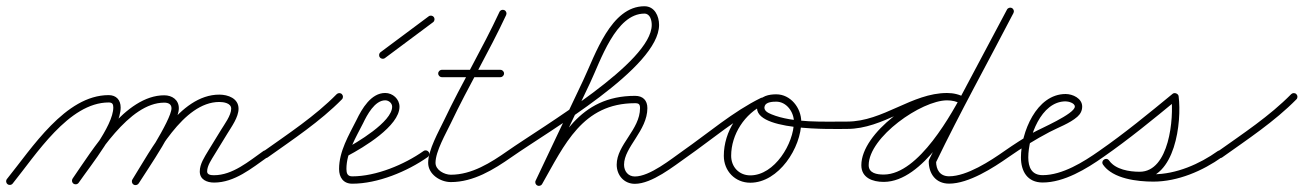

<svg xmlns="http://www.w3.org/2000/svg" viewBox="-26 -580 4257 627"><path d="M-1.5 21.3C3.6 25.5 11.2 24.7 15.3 19.5C90.9 -73.9 198.6 -245.4 328.9 -245.4C340.4 -245.4 344 -240.3 344 -229.1C344 -167.9 249.3 -52 211.1 3.2C207.4 8.6 208.7 16.1 214.2 19.9C219.6 23.6 227.1 22.3 230.9 16.8C230.9 16.8 230.9 16.8 230.9 16.8C272.7 -43.5 368 -159.6 368 -229.1C368 -253.4 353.7 -269.4 328.9 -269.4C187.6 -269.4 78 -96 -3.3 4.5C-7.5 9.6 -6.7 17.2 -1.5 21.3ZM230.9 16.8C230.9 16.8 230.9 16.8 230.9 16.8C290.3 -68.9 395.1 -244.8 510.3 -244.8C522.6 -244.8 534 -240.5 534 -226.5C534 -188.3 429 -29.6 406.7 6C403.2 11.6 404.9 19 410.6 22.5C416.2 26 423.6 24.3 427.1 18.7C427.1 18.7 427.1 18.7 427.1 18.7C455.9 -27.5 558 -173 558 -226.5C558 -254.1 536 -268.8 510.3 -268.8C383.1 -268.8 276.3 -90.9 211.1 3.2C207.4 8.6 208.7 16.1 214.2 19.9C219.6 23.6 227.1 22.3 230.9 16.8ZM426.8 18.9C426.8 18.9 426.8 18.9 426.8 18.9C482.2 -69.7 571.8 -247 690.2 -247C703.9 -247 729 -243.5 729 -225C729 -203.1 706.5 -173.5 695.8 -155.8C695.8 -155.8 695.8 -155.8 695.8 -155.8C695.8 -155.8 695.8 -155.8 695.8 -155.8C681.8 -133 667.8 -110.1 653.8 -87.3C653.8 -87.3 653.7 -87.2 653.7 -87.2C653.7 -87.2 653.7 -87.1 653.7 -87.1C641.6 -66.8 626.4 -44.5 626.4 -20C626.4 6.7 650 16.2 673.1 16.2C739.9 16.2 796 -30.6 847.9 -67.2C853.3 -71 854.6 -78.5 850.8 -83.9C847 -89.3 839.5 -90.6 834.1 -86.8C787.1 -53.7 733.6 -7.8 673.1 -7.8C664.4 -7.8 650.4 -8.5 650.4 -20C650.4 -39.1 665 -59.2 674.3 -74.9C674.3 -74.9 674.3 -74.9 674.3 -74.8C674.3 -74.8 674.2 -74.7 674.2 -74.7C688.2 -97.6 702.2 -120.4 716.2 -143.3C716.2 -143.3 716.2 -143.3 716.2 -143.3C716.2 -143.3 716.2 -143.3 716.2 -143.3C730.1 -166.1 753 -197.1 753 -225C753 -258.8 718.6 -271 690.2 -271C558.9 -271 467.5 -91.5 406.4 6.1C402.9 11.8 404.6 19.2 410.2 22.7C415.8 26.2 423.3 24.5 426.8 18.9Z M831.2 -68.7C835.1 -63.3 842.5 -62 848 -65.9C930.7 -124.7 1019.2 -183.1 1090.6 -255.6C1095.2 -260.3 1095.1 -267.9 1090.4 -272.6C1085.7 -277.2 1078.1 -277.1 1073.4 -272.4C1073.4 -272.4 1073.4 -272.4 1073.4 -272.4C1003.1 -200.9 915.6 -143.4 834 -85.4C828.6 -81.6 827.4 -74.1 831.2 -68.7Z M1093.9 -76.5C1097 -70.6 1104.3 -68.4 1110.1 -71.5C1159.6 -97.6 1278.6 -168.1 1278.6 -231.5C1278.6 -256.5 1256.6 -276.4 1232 -276.4C1185.6 -276.4 1155.7 -224.6 1138.2 -188.2C1138.2 -188.2 1138.2 -188.3 1138.2 -188.3C1138.3 -188.4 1138.3 -188.4 1138.3 -188.4C1112.9 -138.1 1081.3 -86.1 1081.3 -28.1C1081.3 -0.8 1095.1 19.9 1124.3 19.9C1207.7 19.9 1304 -20.1 1370.9 -67.2C1376.3 -71 1377.6 -78.5 1373.8 -83.9C1370 -89.3 1362.5 -90.6 1357.1 -86.8C1294.3 -42.6 1202.7 -4.1 1124.3 -4.1C1108.8 -4.1 1105.3 -14.1 1105.3 -28.1C1105.3 -81.6 1136.2 -131 1159.7 -177.6C1159.7 -177.6 1159.7 -177.6 1159.8 -177.7C1159.8 -177.7 1159.8 -177.8 1159.8 -177.8C1172.4 -204 1197.6 -252.4 1232 -252.4C1243.4 -252.4 1254.6 -243.3 1254.6 -231.5C1254.6 -182 1137.9 -113.2 1098.9 -92.7C1093.1 -89.6 1090.8 -82.4 1093.9 -76.5Z M1231.2 -390.4C1231.2 -390.4 1231.2 -390.4 1231.2 -390.4C1283.5 -429.4 1335.8 -468.4 1388.2 -507.4C1393.5 -511.3 1394.6 -518.9 1390.6 -524.2C1386.7 -529.5 1379.1 -530.6 1373.8 -526.6C1321.5 -487.6 1269.2 -448.6 1216.8 -409.6C1211.5 -405.7 1210.4 -398.1 1214.4 -392.8C1218.3 -387.5 1225.9 -386.4 1231.2 -390.4Z M1417 -328C1417 -328 1417 -328 1417 -328C1480.7 -328 1544.3 -328 1608 -328C1614.6 -328 1620 -333.4 1620 -340C1620 -346.6 1614.6 -352 1608 -352C1608 -352 1608 -352 1608 -352C1544.3 -352 1480.7 -352 1417 -352C1410.4 -352 1405 -346.6 1405 -340C1405 -333.4 1410.4 -328 1417 -328ZM1621.1 -546.9C1615.1 -549.7 1607.9 -547.1 1605.1 -541.1C1549.4 -421.5 1481.4 -307.6 1424.7 -188.3C1406.9 -150.9 1372.2 -90.6 1372.2 -48.3C1372.2 -10.7 1411.8 14.6 1446.3 14.6C1520.2 14.6 1586.3 -26.2 1644.9 -67.2C1650.3 -71 1651.6 -78.5 1647.8 -83.9C1644 -89.3 1636.5 -90.6 1631.1 -86.8C1577 -48.9 1514.8 -9.4 1446.3 -9.4C1425.4 -9.4 1396.2 -24.5 1396.2 -48.3C1396.2 -85.8 1430.6 -144.7 1446.4 -178C1503.1 -297.3 1571.1 -411.3 1626.9 -530.9C1629.7 -536.9 1627.1 -544.1 1621.1 -546.9Z M1644.9 -67.2C1644.9 -67.2 1644.9 -67.2 1644.9 -67.2C1769 -154.1 2126.3 -359.1 2126.3 -498.7C2126.3 -527.7 2111.6 -559.6 2078.5 -559.6C1969 -559.6 1918.4 -402.3 1878.7 -318.1C1878.7 -318.1 1878.7 -318.1 1878.7 -318.1C1878.7 -318.1 1878.7 -318.1 1878.7 -318.1C1826.8 -208.8 1775 -99.5 1723.2 9.9C1720.3 15.8 1722.9 23 1728.9 25.8C1734.8 28.7 1742 26.1 1744.8 20.1C1744.8 20.1 1744.8 20.1 1744.8 20.1C1796.7 -89.2 1848.5 -198.5 1900.3 -307.9C1900.3 -307.9 1900.3 -307.9 1900.4 -307.9C1900.4 -307.9 1900.4 -307.9 1900.4 -307.9C1935.2 -381.5 1984.6 -535.6 2078.5 -535.6C2097.2 -535.6 2102.3 -513.5 2102.3 -498.7C2102.3 -375.7 1746.9 -167.9 1631.1 -86.8C1625.7 -83 1624.4 -75.5 1628.2 -70.1C1632 -64.7 1639.5 -63.4 1644.9 -67.2ZM1744.4 20.9C1744.4 20.9 1744.4 20.9 1744.4 20.9C1817.1 -106.5 1875.8 -243 2048.1 -243C2060.3 -243 2064.1 -239.2 2064.1 -226.9C2064.1 -156.5 1987.9 -107.7 1987.9 -42.2C1987.9 -7.8 2011.8 20.3 2047.2 20.3C2103 20.3 2173.9 -37.1 2216.9 -67.2C2222.3 -71 2223.6 -78.5 2219.8 -83.9C2216 -89.3 2208.5 -90.6 2203.1 -86.8C2165.7 -60.6 2096.1 -3.7 2047.2 -3.7C2025.1 -3.7 2011.9 -21 2011.9 -42.2C2011.9 -99.5 2088.1 -153.5 2088.1 -226.9C2088.1 -252.3 2073.5 -267 2048.1 -267C1864.8 -267 1801.1 -126.9 1723.6 9.1C1720.3 14.8 1722.3 22.1 1728.1 25.4C1733.8 28.7 1741.1 26.7 1744.4 20.9Z M2200.2 -70.1C2204 -64.7 2211.4 -63.4 2216.9 -67.2C2298.6 -124.2 2380.3 -195 2469.6 -238.7C2475.6 -241.6 2478.1 -248.8 2475.2 -254.7C2472.2 -260.7 2465.1 -263.2 2459.1 -260.3C2459.1 -260.3 2459.1 -260.3 2459.1 -260.3C2368.5 -216 2286 -144.7 2203.1 -86.8C2197.7 -83 2196.4 -75.6 2200.2 -70.1ZM2475.3 -254.5C2472.5 -260.5 2465.3 -263.1 2459.3 -260.4C2387.5 -227.1 2337.7 -150.4 2337.7 -71.2C2337.7 -21.8 2374.3 16.7 2424.2 16.7C2517.2 16.7 2590.6 -98.2 2590.6 -182.5C2590.6 -227.5 2555.9 -272 2509 -272C2485.8 -272 2457.4 -266.9 2448.7 -242C2448.7 -242 2448.7 -242 2448.7 -242C2448.7 -242 2448.7 -242 2448.7 -242C2415.5 -149.1 2701.8 -159 2741 -159C2747.6 -159 2753 -164.4 2753 -171C2753 -177.6 2747.6 -183 2741 -183C2666 -183.1 2563.7 -177.7 2493.1 -206.8C2481.7 -211.5 2466 -219.2 2471.3 -234C2471.3 -234 2471.3 -234 2471.3 -234C2471.3 -234 2471.3 -234 2471.3 -234C2475.9 -247.1 2497.6 -248 2509 -248C2542.5 -248 2566.6 -214.2 2566.6 -182.5C2566.6 -111.7 2503.5 -7.3 2424.2 -7.3C2387.5 -7.3 2361.7 -34.9 2361.7 -71.2C2361.7 -141.1 2406 -209.2 2469.4 -238.6C2475.4 -241.4 2478 -248.5 2475.3 -254.5Z M2741 -159C2741 -159 2741 -159 2741 -159C2859.4 -159.1 2953.1 -252.3 3066.7 -252.3C3083.1 -252.3 3098.7 -249 3112.9 -240.6C3118.7 -237.3 3126 -239.2 3129.4 -244.9C3132.7 -250.7 3130.8 -258 3125.1 -261.4C3125.1 -261.4 3125.1 -261.4 3125.1 -261.4C3107.1 -271.9 3087.4 -276.3 3066.7 -276.3C2951.5 -276.3 2858.3 -183.1 2741 -183C2734.4 -183 2729 -177.6 2729 -171C2729 -164.4 2734.4 -159 2741 -159ZM3125.1 -261.4C3125.1 -261.4 3125.1 -261.4 3125.1 -261.4C3107.3 -271.7 3087.1 -276.3 3066.7 -276.3C2969.7 -276.3 2786.8 -146.4 2786.8 -40.5C2786.8 1 2824 14 2859.5 14C2860 14 2860.6 14 2861.1 14C2987.3 12.8 3098.1 -186.3 3148.6 -283.5C3148.6 -283.5 3148.6 -283.4 3148.6 -283.4C3148.6 -283.4 3148.6 -283.4 3148.6 -283.4C3193.6 -368 3238.6 -452.7 3283.6 -537.4C3286.7 -543.2 3284.5 -550.5 3278.6 -553.6C3272.8 -556.7 3265.5 -554.5 3262.4 -548.6C3262.4 -548.6 3262.4 -548.6 3262.4 -548.6C3217.4 -464 3172.4 -379.3 3127.4 -294.6C3127.4 -294.6 3127.4 -294.6 3127.4 -294.6C3127.4 -294.6 3127.4 -294.5 3127.4 -294.5C3082.2 -207.6 2974.2 -11.1 2860.9 -10C2860.4 -10 2859.9 -10 2859.5 -10C2838.3 -10 2810.8 -14 2810.8 -40.5C2810.8 -132.2 2983 -252.3 3066.7 -252.3C3082.8 -252.3 3098.9 -248.9 3112.9 -240.6C3118.7 -237.3 3126 -239.2 3129.4 -244.9C3132.7 -250.7 3130.8 -258 3125.1 -261.4ZM3262.4 -548.5C3262.4 -548.5 3262.4 -548.5 3262.4 -548.5C3177.6 -385.3 3087.9 -224.2 3008.1 -58.5C3008 -58.3 3007.7 -57.1 3007.4 -55.9C3007.1 -54.7 3006.9 -53.5 3006.9 -53.3C3006.9 -12.3 3030.1 19.7 3073.4 19.7C3137.5 19.7 3218 -32.1 3267.9 -67.2C3273.3 -71 3274.6 -78.5 3270.8 -83.9C3267 -89.3 3259.5 -90.6 3254.1 -86.8C3208.9 -55 3131.8 -4.3 3073.4 -4.3C3043.5 -4.3 3030.9 -25.6 3030.9 -53.3C3030.9 -53.5 3030.5 -52.1 3030.2 -50.7C3029.9 -49.3 3029.6 -47.9 3029.7 -48C3109.5 -213.5 3199 -374.4 3283.6 -537.5C3286.7 -543.4 3284.4 -550.6 3278.5 -553.6C3272.6 -556.7 3265.4 -554.4 3262.4 -548.5Z M3267.9 -67.2C3267.9 -67.2 3267.9 -67.2 3267.9 -67.2C3310.7 -97 3355 -124.5 3401.2 -148.8C3429.9 -163.9 3467.6 -177.1 3492.1 -198.6C3502.1 -207.4 3508 -218.4 3508 -232C3508 -258.8 3477.1 -273 3454 -273C3358.2 -273 3308 -146.6 3308 -66C3308 -20.5 3329.1 16 3379 16C3448.9 16 3522 -28.5 3576.9 -67.2C3582.3 -71 3583.6 -78.5 3579.8 -83.9C3576 -89.3 3568.5 -90.6 3563.1 -86.8C3512.6 -51.3 3443.4 -8 3379 -8C3342.9 -8 3332 -33.9 3332 -66C3332 -132.3 3373.2 -249 3454 -249C3462.7 -249 3484 -243.7 3484 -232C3484 -207.9 3368.8 -158.9 3348.6 -147.2C3316.2 -128.5 3284.8 -108.2 3254.1 -86.8C3248.7 -83 3247.4 -75.6 3251.2 -70.1C3255 -64.7 3262.4 -63.4 3267.9 -67.2Z M3576.8 -67.1C3576.8 -67.1 3576.8 -67.1 3576.8 -67.1C3660.3 -125.1 3740.2 -190.6 3818.6 -255.2C3821.8 -257.8 3816.7 -261.8 3810.9 -264.1C3805.1 -266.5 3798.6 -267.1 3799.1 -263C3807.8 -194.4 3792.6 -19.1 3695.8 -19.1C3662.1 -19.1 3616.7 -26.2 3595.8 -55.9C3591.2 -62.4 3584 -62.3 3579.1 -58.8C3574.2 -55.4 3571.6 -48.6 3576.2 -42.1C3608.7 4.2 3688.6 13.1 3740.5 13.1C3819.7 13.1 3901.1 -21.6 3965 -67.2C3970.4 -71.1 3971.6 -78.6 3967.8 -84C3963.9 -89.4 3956.4 -90.6 3951 -86.8C3951 -86.8 3951 -86.8 3951 -86.8C3891.3 -44.1 3814.7 -10.9 3740.5 -10.9C3697.8 -10.9 3622.9 -17.4 3595.8 -55.9C3591.2 -62.4 3584 -62.3 3579.1 -58.8C3574.2 -55.4 3571.6 -48.6 3576.2 -42.1C3602 -5.4 3653.6 4.9 3695.8 4.9C3811.9 4.9 3833.7 -180.9 3822.9 -266C3822.4 -270.1 3819.1 -273.3 3815.1 -274.9C3811.2 -276.5 3806.6 -276.4 3803.4 -273.7C3725.5 -209.6 3646.1 -144.4 3563.2 -86.9C3557.7 -83.1 3556.4 -75.6 3560.1 -70.2C3563.9 -64.7 3571.4 -63.4 3576.8 -67.1Z M3948.2 -68.7C3952.1 -63.3 3959.5 -62 3965 -65.9C4047.7 -124.7 4136.2 -183.1 4207.6 -255.6C4212.2 -260.3 4212.1 -267.9 4207.4 -272.6C4202.7 -277.2 4195.1 -277.1 4190.4 -272.4C4190.4 -272.4 4190.4 -272.4 4190.4 -272.4C4120.1 -200.9 4032.6 -143.4 3951 -85.4C3945.6 -81.6 3944.4 -74.1 3948.2 -68.7Z"/></svg>

Font: FRB American Cursive Guidelines Arrows Light
Style: Italic
Weight: 300
Italic angle: -25°
Version: Version 2.0;Modular Font Editor K font №1